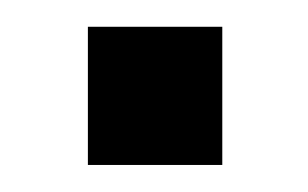

<svg xmlns="http://www.w3.org/2000/svg" viewBox="-20 -122 228 142"><path d="M45 -102.2V0H144.4V-102.2Z"/></svg>

Font: Overused Grotesk Light
Style: Regular
Weight: 300
Designer: RandomMaerks
Version: Version 0.005